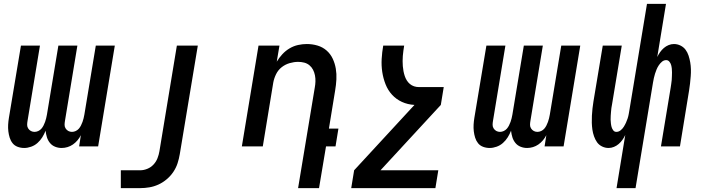

<svg xmlns="http://www.w3.org/2000/svg" viewBox="-20 -755 3640 990"><path d="M105 8Q87 8 71 2Q55 -4 45 -16.5Q35 -29 30 -45Q25 -61 23 -78Q21 -95 22 -112.5Q23 -130 26 -148L88 -520H186L122 -132Q120 -121 120 -111Q120 -101 125.5 -92.5Q131 -84 139.5 -79.5Q148 -75 158 -75Q168 -75 177.5 -79.5Q187 -84 193.5 -91.5Q200 -99 204.5 -108Q209 -117 212.5 -126.5Q216 -136 218 -145Q220 -154 222 -164L281 -520H379L315 -132Q313 -121 313 -111Q313 -101 318.5 -92.5Q324 -84 332.5 -79.5Q341 -75 351 -75Q361 -75 370.5 -79.5Q380 -84 386.5 -91.5Q393 -99 397.5 -108Q402 -117 405.5 -126.5Q409 -136 411 -145Q413 -154 415 -164L474 -520H572L486 0H388L397 -58Q390 -44 379.5 -31.5Q369 -19 356 -10Q343 -1 328 3.5Q313 8 298 8Q280 8 264 1.5Q248 -5 237.5 -18Q227 -31 222 -47Q217 -63 215 -81Q208 -63 198 -47Q188 -31 173.5 -18Q159 -5 140.5 1.5Q122 8 105 8Z M603 215V123H703Q721 123 739.5 115.5Q758 108 771.5 93.5Q785 79 792 61Q799 43 802 25L892 -520H1000L907 40Q903 64 895.5 87Q888 110 874 131Q860 152 840 169Q820 186 797 196.5Q774 207 750 211Q726 215 703 215Z M1517 215 1603 -303Q1606 -319 1606.5 -335Q1607 -351 1604 -366.5Q1601 -382 1594 -395.5Q1587 -409 1575.5 -418.5Q1564 -428 1549 -432Q1534 -436 1517 -436Q1496 -436 1473.5 -429.5Q1451 -423 1432.5 -408.5Q1414 -394 1403.5 -372.5Q1393 -351 1389 -329L1335 0H1227L1313 -520H1421L1407 -437Q1419 -457 1435.5 -475Q1452 -493 1473 -505.5Q1494 -518 1517 -523Q1540 -528 1562 -528Q1591 -528 1617.5 -520Q1644 -512 1664 -494.5Q1684 -477 1695.5 -452.5Q1707 -428 1711.5 -401Q1716 -374 1714.5 -345.5Q1713 -317 1708 -288L1676 -92H1725L1710 0H1661L1625 215Z M2225 215H1791L1806 123L2117 -214Q2082 -216 2052.5 -229.5Q2023 -243 2001.5 -266.5Q1980 -290 1968 -320.5Q1956 -351 1951 -384Q1946 -417 1948 -451.5Q1950 -486 1956 -520H2064Q2062 -507 2060 -493.5Q2058 -480 2057 -466.5Q2056 -453 2056 -440Q2056 -427 2057 -414Q2058 -401 2060.5 -388Q2063 -375 2067 -363Q2071 -351 2077.5 -340.5Q2084 -330 2093.5 -322Q2103 -314 2115 -310Q2127 -306 2140 -306H2268L2253 -214L1942 123H2240Z M2505 8Q2487 8 2471 2Q2455 -4 2445 -16.5Q2435 -29 2430 -45Q2425 -61 2423 -78Q2421 -95 2422 -112.5Q2423 -130 2426 -148L2488 -520H2586L2522 -132Q2520 -121 2520 -111Q2520 -101 2525.5 -92.5Q2531 -84 2539.5 -79.5Q2548 -75 2558 -75Q2568 -75 2577.5 -79.5Q2587 -84 2593.5 -91.5Q2600 -99 2604.5 -108Q2609 -117 2612.5 -126.5Q2616 -136 2618 -145Q2620 -154 2622 -164L2681 -520H2779L2715 -132Q2713 -121 2713 -111Q2713 -101 2718.5 -92.5Q2724 -84 2732.5 -79.5Q2741 -75 2751 -75Q2761 -75 2770.5 -79.5Q2780 -84 2786.5 -91.5Q2793 -99 2797.5 -108Q2802 -117 2805.5 -126.5Q2809 -136 2811 -145Q2813 -154 2815 -164L2874 -520H2972L2886 0H2788L2797 -58Q2790 -44 2779.5 -31.5Q2769 -19 2756 -10Q2743 -1 2728 3.5Q2713 8 2698 8Q2680 8 2664 1.5Q2648 -5 2637.5 -18Q2627 -31 2622 -47Q2617 -63 2615 -81Q2608 -63 2598 -47Q2588 -31 2573.5 -18Q2559 -5 2540.5 1.5Q2522 8 2505 8Z M3159 215 3204 -59Q3198 -46 3189.5 -34Q3181 -22 3170 -12.5Q3159 -3 3145.5 2.5Q3132 8 3118 8Q3100 8 3084 0Q3068 -8 3058.5 -21.5Q3049 -35 3043 -52Q3037 -69 3034.5 -86.5Q3032 -104 3031.5 -122Q3031 -140 3032 -158.5Q3033 -177 3035 -195.5Q3037 -214 3040 -232L3088 -520H3186L3136 -218Q3134 -208 3132.5 -198Q3131 -188 3130.5 -178Q3130 -168 3129 -158Q3128 -148 3128.5 -138Q3129 -128 3130 -118.5Q3131 -109 3133.5 -100Q3136 -91 3142 -83Q3148 -75 3158 -75Q3170 -75 3180 -83Q3190 -91 3196.5 -101.5Q3203 -112 3208 -123Q3213 -134 3216.5 -145Q3220 -156 3222 -167.5Q3224 -179 3226 -191L3316 -735H3414L3369 -461Q3375 -474 3383.5 -486Q3392 -498 3403 -507.5Q3414 -517 3427.5 -522.5Q3441 -528 3455 -528Q3473 -528 3489 -520Q3505 -512 3515 -498.5Q3525 -485 3530.5 -468Q3536 -451 3539 -433.5Q3542 -416 3542.5 -398Q3543 -380 3541.5 -361.5Q3540 -343 3538 -324.5Q3536 -306 3533 -288L3486 0H3388L3438 -302Q3439 -312 3441 -322Q3443 -332 3443.5 -342Q3444 -352 3444.5 -362Q3445 -372 3445 -382Q3445 -392 3444 -401.5Q3443 -411 3440.5 -420Q3438 -429 3431.5 -437Q3425 -445 3415 -445Q3403 -445 3393.5 -437Q3384 -429 3377 -418.5Q3370 -408 3365.5 -397Q3361 -386 3357.5 -375Q3354 -364 3351.5 -352.5Q3349 -341 3347 -329L3257 215Z"/></svg>

Font: Iosevka SmBd Ex Obl
Style: Regular
Weight: 600
Width: 7
Italic angle: -9°
Monospace: yes
Designer: Belleve Invis
Foundry: Belleve Invis
Version: Version 32.5.0; ttfautohint (v1.8.4)